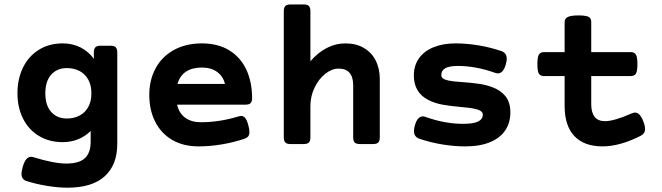

<svg xmlns="http://www.w3.org/2000/svg" viewBox="-20 -661 3038 881"><path d="M410.6 -391.1V-420.4Q410.6 -437 417.7 -444.1Q424.8 -451.2 441.4 -451.2H487.3Q503.9 -451.2 511 -444.1Q518.1 -437 518.1 -420.4V-0.5Q518.1 95.2 460.7 147.7Q403.3 200.2 289.1 200.2Q247.1 200.2 197.3 192.1Q147.5 184.1 102.1 169.9Q78.6 162.6 78.6 136.2Q78.6 124.5 85 102.1Q92.3 79.1 101.3 68.8Q110.4 58.6 122.6 58.6Q128.9 58.6 134.3 60.5Q227.5 89.4 284.2 89.4Q343.3 89.4 369.6 64.7Q396 40 396 -10.3V-60.1Q371.1 -35.2 338.4 -22Q305.7 -8.8 267.6 -8.8Q205.1 -8.8 158 -37.6Q110.8 -66.4 85.4 -117.4Q60.1 -168.5 60.1 -232.9Q60.1 -298.8 85.4 -350.8Q110.8 -402.8 158 -432.4Q205.1 -461.9 267.6 -461.9Q312.5 -461.9 349.1 -443.6Q385.7 -425.3 410.6 -391.1ZM188 -232.9Q188 -177.7 214.8 -147.5Q241.7 -117.2 287.1 -117.2Q318.4 -117.2 344 -130.1Q369.6 -143.1 384.5 -169.2Q399.4 -195.3 399.4 -232.9Q399.4 -270.5 384.5 -296.6Q369.6 -322.8 344 -335.7Q318.4 -348.6 287.1 -348.6Q241.7 -348.6 214.8 -318.4Q188 -288.1 188 -232.9Z M1136.7 -210.9Q1136.7 -194.3 1129.6 -187.5Q1122.6 -180.7 1106 -180.7H792.5Q801.8 -141.1 830.1 -120.6Q858.4 -100.1 901.4 -100.1Q986.8 -100.1 1075.2 -127Q1081.1 -128.9 1086.9 -128.9Q1097.7 -128.9 1105.5 -119.1Q1113.3 -109.4 1119.6 -85.9Q1124.5 -67.9 1124.5 -55.2Q1124.5 -42.5 1118.9 -35.4Q1113.3 -28.3 1100.6 -23.9Q1050.8 -7.3 996.8 1.7Q942.9 10.7 891.6 10.7Q820.3 10.7 769.3 -19.5Q718.3 -49.8 691.7 -103.3Q665 -156.7 665 -225.6Q665 -293.9 694.1 -347.7Q723.1 -401.4 777.8 -431.6Q832.5 -461.9 906.2 -461.9Q980.5 -461.9 1032.2 -429.9Q1084 -397.9 1110.4 -341.3Q1136.7 -284.7 1136.7 -210.9ZM794.4 -275.9H1012.2Q1003.9 -311 976.1 -331.1Q948.2 -351.1 906.2 -351.1Q861.8 -351.1 833.5 -332.3Q805.2 -313.5 794.4 -275.9Z M1404.3 -609.9V-379.9Q1437.5 -418.9 1478.5 -440.4Q1519.5 -461.9 1565.4 -461.9Q1613.3 -461.9 1648.9 -441.4Q1684.6 -420.9 1703.6 -383.8Q1722.7 -346.7 1722.7 -297.9V-30.8Q1722.7 -14.2 1715.6 -7.1Q1708.5 0 1691.9 0H1631.3Q1614.7 0 1607.7 -7.1Q1600.6 -14.2 1600.6 -30.8V-269Q1600.6 -346.2 1533.7 -346.2Q1502.4 -346.2 1472.4 -322.3Q1442.4 -298.3 1423.3 -258.8Q1404.3 -219.2 1404.3 -174.8V-30.8Q1404.3 -14.2 1397.2 -7.1Q1390.1 0 1373.5 0H1313Q1296.4 0 1289.3 -7.1Q1282.2 -14.2 1282.2 -30.8V-609.9Q1282.2 -626.5 1289.3 -633.5Q1296.4 -640.6 1313 -640.6H1373.5Q1390.1 -640.6 1397.2 -633.5Q1404.3 -626.5 1404.3 -609.9Z M1904.3 -24.4Q1879.4 -33.2 1879.4 -59.6Q1879.4 -70.8 1883.8 -85.9Q1895.5 -127 1920.4 -127Q1925.3 -127 1932.6 -124.5Q2021.5 -92.8 2103.5 -92.8Q2152.8 -92.8 2174.1 -103.5Q2195.3 -114.3 2195.3 -134.8Q2195.3 -146 2184.3 -152.6Q2173.3 -159.2 2152.3 -163.1Q2135.3 -166.5 2096.2 -169.9Q2045.4 -174.3 2009.8 -180.9Q1974.1 -187.5 1944.8 -202.6Q1878.9 -236.8 1878.9 -314.9Q1878.9 -360.4 1902.6 -393.6Q1926.3 -426.8 1969.5 -444.3Q2012.7 -461.9 2070.3 -461.9Q2121.1 -461.9 2175.5 -452.9Q2230 -443.8 2280.3 -426.8Q2305.2 -418 2305.2 -391.6Q2305.2 -380.9 2300.8 -365.2Q2289.1 -324.2 2264.2 -324.2Q2259.3 -324.2 2252 -326.7Q2163.1 -358.4 2081.1 -358.4Q2041.5 -358.4 2023.2 -347.9Q2004.9 -337.4 2004.9 -316.9Q2004.9 -306.6 2013.7 -300.5Q2022.5 -294.4 2039.6 -291Q2061 -286.6 2103 -284.2Q2148.4 -280.8 2179.7 -276.1Q2210.9 -271.5 2238.3 -261.2Q2277.3 -247.1 2299.6 -219.2Q2321.8 -191.4 2321.8 -145Q2321.8 -98.1 2298.6 -63.2Q2275.4 -28.3 2229 -8.8Q2182.6 10.7 2114.3 10.7Q2063.5 10.7 2009 1.7Q1954.6 -7.3 1904.3 -24.4Z M2939.9 -69.3Q2939.9 -58.1 2934.8 -50.5Q2929.7 -43 2919.4 -37.6Q2823.7 10.7 2745.1 10.7Q2660.2 10.7 2615.5 -36.6Q2570.8 -84 2570.8 -174.8V-312H2476.6Q2459.5 -312 2452.6 -323.2Q2445.8 -334.5 2445.8 -366.7Q2445.8 -398.9 2452.6 -410.4Q2459.5 -421.9 2476.6 -421.9H2570.8V-559.6Q2570.8 -576.2 2585.7 -583.3Q2600.6 -590.3 2635.3 -590.3Q2658.2 -590.3 2670.7 -587.2Q2683.1 -584 2688 -577.6Q2692.9 -571.3 2692.9 -559.6V-421.9H2874Q2891.1 -421.9 2897.9 -410.4Q2904.8 -398.9 2904.8 -366.7Q2904.8 -334.5 2897.9 -323.2Q2891.1 -312 2874 -312H2692.9V-183.6Q2692.9 -105 2755.9 -105Q2797.9 -105 2878.4 -140.6Q2887.2 -144.5 2894 -144.5Q2916 -144.5 2931.2 -106Q2939.9 -84 2939.9 -69.3Z"/></svg>

Font: Courier Prime Sans
Style: Bold
Weight: 700
Designer: Alan Dague-Greene
Foundry: Quote-Unquote Apps
Version: Version 3.020